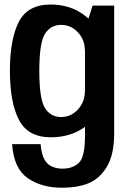

<svg xmlns="http://www.w3.org/2000/svg" viewBox="-20 -620 587 872"><path d="M260 232.5Q335.5 232.5 384.8 211.2Q434 190 466.2 135.8Q498.5 81.5 498.5 -15.5V-594.5H400.5L366 -486.5V-4.5Q366 93.5 338 119.8Q310 146 263.5 146Q235.5 146 213.5 135.2Q191.5 124.5 179.5 99.8Q167.5 75 164.5 34.5H35Q42.5 145 105.5 188.8Q168.5 232.5 260 232.5ZM211 3.5Q298 3.5 361.8 -40.8Q425.5 -85 425.5 -146.5L365.5 -206.5Q365.5 -157 333.8 -122.8Q302 -88.5 257.5 -88.5Q210 -88.5 184.2 -129.2Q158.5 -170 158.5 -298Q158.5 -425.5 184.2 -466.2Q210 -507 257.5 -507Q302 -507 333.8 -473.2Q365.5 -439.5 365.5 -390L425 -445.5Q425 -505.5 361 -552.5Q297 -599.5 210 -599.5Q106 -599.5 65.5 -520.8Q25 -442 25 -298.5Q25 -155 66 -75.8Q107 3.5 211 3.5Z"/></svg>

Font: Anybody SemiCondensed SemiBold
Style: Regular
Weight: 600
Width: 4
Version: Version 1.113;gftools[0.9.25]